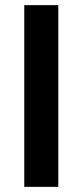

<svg xmlns="http://www.w3.org/2000/svg" viewBox="-20 -718 315 744"><path d="M74 6H206V-698H74Z"/></svg>

Font: Repo DemiBold
Style: Regular
Weight: 600
Designer: Stefan Peev
Foundry: Context Ltd
Version: Version 1.502